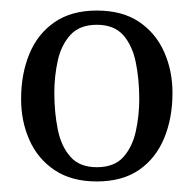

<svg xmlns="http://www.w3.org/2000/svg" viewBox="-20 -819 367 364"><path d="M83 -643Q83 -674.5 89.5 -704Q96 -733.5 113.5 -752.8Q131 -772 163.5 -772Q196.5 -772 213.8 -752.2Q231 -732.5 237.5 -700.5Q244 -668.5 244 -631Q244 -600 237.5 -570.2Q231 -540.5 213.8 -521.2Q196.5 -502 163.5 -502Q131 -502 113.5 -521.8Q96 -541.5 89.5 -573.8Q83 -606 83 -643ZM20 -631Q20 -589 35.8 -553.5Q51.5 -518 83.5 -496.5Q115.5 -475 163.5 -475Q212 -475 243.8 -497Q275.5 -519 291.2 -557Q307 -595 307 -643Q307 -685 291.2 -720.5Q275.5 -756 243.8 -777.5Q212 -799 163.5 -799Q115.5 -799 83.5 -777Q51.5 -755 35.8 -717Q20 -679 20 -631Z"/></svg>

Font: Besley
Style: Regular
Weight: 400
Designer: Owen Earl
Foundry: indestructible type*
Version: Version 4.000